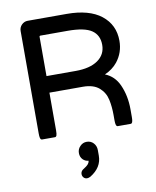

<svg xmlns="http://www.w3.org/2000/svg" viewBox="-100 -764 896 1104"><g transform="rotate(-10 347.5 -212.5)"><path d="M406.7 114.3V146.5Q406.7 215.8 337.4 257.8Q326.7 263.2 318.4 263.2Q306.2 263.2 298.3 254.6Q290.5 246.1 290.5 233.9Q290.5 221.7 299.8 212.4L304.7 208.5Q326.7 195.3 335.9 184.1Q342.8 175.8 343.8 165.5Q324.2 163.6 311 150.4Q296.4 135.7 296.4 112.3Q296.4 88.9 313.5 72.3Q329.1 56.2 351.6 56.2Q375.5 56.2 391.1 73Q406.7 89.8 406.7 114.3ZM355.5 -591.3H196.3Q192.9 -591.3 191.4 -589.8Q189.9 -587.9 189.9 -585V-356H360.4Q443.8 -356 490.2 -388.4Q536.6 -420.9 536.6 -477.5Q536.6 -534.2 495.1 -562.7Q453.6 -591.3 355.5 -591.3ZM632.3 -84V-39.1Q632.3 -10.7 625.5 -4.4Q623 -1.5 619.1 -1.5H543.9Q540 -1.5 537.1 -4.4Q530.8 -10.7 530.8 -39.1V-68.4Q530.8 -116.7 522 -158.2Q512.7 -202.1 479.5 -230.7Q446.3 -259.3 385.7 -259.3H189.9V-39.1Q189.9 -17.6 186.5 -8.8Q185.5 -6.3 183.1 -3.9Q180.7 -1.5 176.8 -1.5H101.6Q97.7 -1.5 94.7 -4.4Q88.4 -10.7 88.4 -39.1V-636.7Q88.4 -658.2 103.3 -673.1Q118.2 -688 138.7 -688H366.2Q497.1 -688 567.4 -632.8Q638.2 -576.7 638.2 -483.4Q638.2 -414.6 596.7 -362.3Q567.9 -326.7 522.5 -307.1Q577.6 -285.2 603.5 -227.5Q632.3 -163.1 632.3 -84Z"/></g></svg>

Font: YuPearl-Medium
Style: Medium
Weight: 500
Designer: Max Yao
Foundry: Max-Everyday
Version: Version 1.011; ttfautohint (v1.8.3)